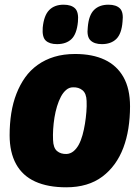

<svg xmlns="http://www.w3.org/2000/svg" viewBox="-20 -788 598 818"><path d="M262 10Q184 10 130 -14.5Q76 -39 48.5 -89Q21 -139 21 -212Q21 -261 28 -305.5Q35 -350 50 -388.5Q65 -427 87 -458Q109 -489 140.5 -511.5Q172 -534 211.5 -546Q251 -558 300 -558Q374 -558 426 -533.5Q478 -509 506 -459.5Q534 -410 534 -335Q534 -286 527 -241.5Q520 -197 505.5 -158.5Q491 -120 468.5 -89Q446 -58 416 -35.5Q386 -13 347.5 -1.5Q309 10 262 10ZM264 -132Q280 -133 293 -143.5Q306 -154 315.5 -171.5Q325 -189 331.5 -212.5Q338 -236 342 -261Q346 -286 348 -311Q350 -336 349 -358Q348 -390 331.5 -403.5Q315 -417 291 -416Q275 -416 262 -405Q249 -394 239.5 -376Q230 -358 223 -335Q216 -312 212 -287Q208 -262 206.5 -237.5Q205 -213 206 -192Q207 -158 223 -144.5Q239 -131 264 -132ZM414 -600Q382 -600 365.5 -616Q349 -632 354 -672Q358 -723 380.5 -745.5Q403 -768 442 -768Q475 -768 491 -752Q507 -736 502 -695Q498 -644 475.5 -622Q453 -600 414 -600ZM223 -600Q191 -600 175 -615Q159 -630 162 -670Q167 -722 189.5 -745Q212 -768 251 -768Q284 -768 300 -752Q316 -736 312 -695Q307 -643 284.5 -621.5Q262 -600 223 -600Z"/></svg>

Font: Georama ExtraBold
Style: Italic
Weight: 800
Italic angle: -9°
Version: Version 1.001